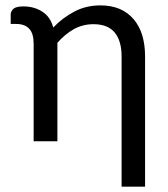

<svg xmlns="http://www.w3.org/2000/svg" viewBox="-20 -535 635 727"><path d="M529.3 171.9Q506.8 171.9 440.4 171.9Q440.4 47.9 440.4 -322.3Q440.4 -379.9 414.1 -412.1Q387.7 -443.4 334 -443.4Q293.9 -443.4 259.8 -424.8Q225.6 -405.3 197.3 -373Q197.3 -249 197.3 0Q174.8 0 107.4 0Q107.4 -91.8 107.4 -369.1Q107.4 -408.2 90.8 -425.8Q74.2 -444.3 41 -444.3Q34.2 -444.3 20.5 -444.3Q20.5 -453.1 20.5 -480.5Q20.5 -492.2 31.2 -502Q42 -510.7 68.4 -510.7Q109.4 -510.7 139.6 -491.2Q170.9 -471.7 181.6 -430.7Q216.8 -467.8 261.7 -491.2Q305.7 -514.6 360.4 -514.6Q401.4 -514.6 433.6 -501Q464.8 -487.3 486.3 -461.9Q507.8 -436.5 518.6 -401.4Q529.3 -365.2 529.3 -322.3Q529.3 -158.2 529.3 171.9Z"/></svg>

Font: Lato
Style: Regular
Weight: 400
Designer: Lukasz Dziedzic with Adam Twardoch and Botio Nikoltchev
Version: Version 2.015; 2015-08-06; http://www.latofonts.com/